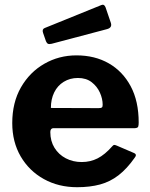

<svg xmlns="http://www.w3.org/2000/svg" viewBox="-20 -771 626 801"><path d="M189.9 -220Q189.9 -182.6 207.3 -154.4Q224.7 -126.2 254.5 -110.6Q284.3 -95 321.1 -95Q356.9 -95 387.3 -110.4Q417.8 -125.9 449.1 -161.6Q452.8 -165.9 456 -166.4Q459.2 -166.9 467.2 -163.5L538.6 -132.8Q553.2 -126.7 541.8 -112.8Q509.5 -66.9 474.6 -39.9Q439.7 -12.9 397.5 -1.4Q355.3 10 301.9 10Q224.1 10 162.9 -24Q101.6 -58 66.3 -118.4Q31.1 -178.9 31.1 -257.4Q31.1 -343.3 67.5 -406.7Q104 -470.1 165.1 -505.1Q226.1 -540 299 -540Q375.7 -540 433.8 -506.7Q492 -473.4 525.3 -411.1Q558.6 -348.7 558.6 -259.7Q558.6 -248.8 556.6 -242.8Q554.5 -236.9 542.1 -236.2H202.3Q196.5 -236.2 193.2 -232Q189.9 -227.9 189.9 -220ZM391.3 -319.9Q401.6 -319.9 405 -322.6Q408.3 -325.2 408.3 -333.9Q408.3 -359 396.7 -384.8Q385.1 -410.5 362.4 -428.1Q339.6 -445.7 305.1 -445.7Q271.9 -445.7 245.9 -429.7Q220 -413.8 206.1 -385.4Q192.3 -357.1 192.3 -320.6ZM420.3 -740.6 442.4 -675.8Q449 -655.7 426.8 -649.6L195.6 -588.4Q185.1 -586 180.2 -588.4Q175.2 -590.8 171.7 -599.1L159.6 -634Q154.5 -649.2 166.2 -654L403 -750Q414.7 -754.9 420.3 -740.6Z"/></svg>

Font: Libre Franklin Thin
Style: Regular
Weight: 100
Designer: Pablo Impallari, Rodrigo Fuenzalida, Nhung Nguyen
Foundry: Impallari Type
Version: Version 3.000